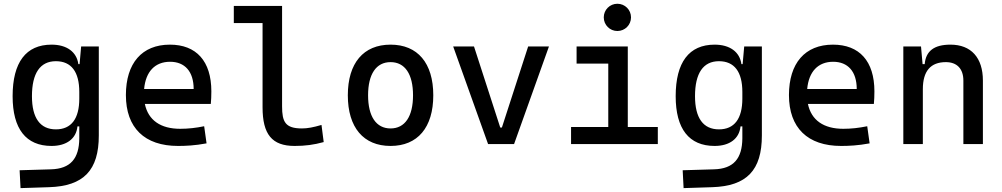

<svg xmlns="http://www.w3.org/2000/svg" viewBox="-20 -764 5313 1018"><path d="M88.9 233.4 240.2 228.5C423.8 222.7 503.9 138.7 503.9 -45.9V-517.6H410.2L401.9 -423.8H395.5C386.7 -488.8 334 -527.3 253.4 -527.3C117.7 -527.3 46.9 -433.6 46.9 -253.9C46.9 -80.6 117.7 9.8 253.4 9.8C333 9.8 384.3 -28.8 390.6 -93.8H400.4V-30.3C399.4 76.2 354.5 130.9 250 133.8L84 138.7ZM400.4 -276.4V-241.2C400.4 -134.3 357.9 -78.1 276.4 -78.1C192.9 -78.1 149.4 -138.2 149.4 -253.9C149.4 -376 192.9 -439.5 276.4 -439.5C357.9 -439.5 400.4 -383.3 400.4 -276.4Z M923.8 9.8C962.9 9.8 1013.7 7.8 1075.2 -3.9L1062.5 -94.7C1019.5 -85.9 978.5 -81.1 935.5 -81.1C831.5 -81.1 766.1 -126.5 748 -212.9H1097.7C1099.6 -233.4 1100.6 -254.9 1100.6 -279.3C1100.6 -440.4 1020.5 -527.3 880.9 -527.3C732.4 -527.3 647.5 -428.7 647.5 -259.8C647.5 -85.9 747.1 9.8 923.8 9.8ZM744.1 -292C752.4 -384.3 801.8 -436.5 881.8 -436.5C960 -436.5 1006.8 -384.8 1006.8 -292Z M1542 9.8C1597.7 9.8 1643.6 3.9 1696.3 -10.7L1684.6 -101.6C1641.6 -88.9 1610.4 -83 1581.1 -83C1492.2 -83 1475.6 -118.2 1475.6 -200.2V-732.4H1219.7V-641.6H1372.1V-195.3C1372.1 -51.8 1421.9 9.8 1542 9.8Z M2050.8 9.8C2194.3 9.8 2277.3 -87.9 2277.3 -258.8C2277.3 -429.7 2194.3 -527.3 2050.8 -527.3C1907.2 -527.3 1824.2 -429.7 1824.2 -258.8C1824.2 -87.9 1907.2 9.8 2050.8 9.8ZM2050.8 -83C1974.6 -83 1931.6 -146.5 1931.6 -258.8C1931.6 -371.1 1974.6 -434.6 2050.8 -434.6C2127 -434.6 2169.9 -371.1 2169.9 -258.8C2169.9 -146.5 2127 -83 2050.8 -83Z M2567.9 0H2705.6L2890.6 -517.6H2780.3L2641.1 -87.9H2632.3L2493.2 -517.6H2382.8Z M3007.8 0H3467.8V-90.8H3308.6V-517.6H3037.1V-426.8H3205.1V-90.8H3007.8ZM3253.4 -599.6C3293.5 -599.6 3325.7 -631.8 3325.7 -671.9C3325.7 -711.9 3293.5 -744.1 3253.4 -744.1C3213.4 -744.1 3181.2 -711.9 3181.2 -671.9C3181.2 -631.8 3213.4 -599.6 3253.4 -599.6Z M3604.5 233.4 3755.9 228.5C3939.5 222.7 4019.5 138.7 4019.5 -45.9V-517.6H3925.8L3917.5 -423.8H3911.1C3902.3 -488.8 3849.6 -527.3 3769 -527.3C3633.3 -527.3 3562.5 -433.6 3562.5 -253.9C3562.5 -80.6 3633.3 9.8 3769 9.8C3848.6 9.8 3899.9 -28.8 3906.2 -93.8H3916V-30.3C3915 76.2 3870.1 130.9 3765.6 133.8L3599.6 138.7ZM3916 -276.4V-241.2C3916 -134.3 3873.5 -78.1 3792 -78.1C3708.5 -78.1 3665 -138.2 3665 -253.9C3665 -376 3708.5 -439.5 3792 -439.5C3873.5 -439.5 3916 -383.3 3916 -276.4Z M4439.5 9.8C4478.5 9.8 4529.3 7.8 4590.8 -3.9L4578.1 -94.7C4535.2 -85.9 4494.1 -81.1 4451.2 -81.1C4347.2 -81.1 4281.7 -126.5 4263.7 -212.9H4613.3C4615.2 -233.4 4616.2 -254.9 4616.2 -279.3C4616.2 -440.4 4536.1 -527.3 4396.5 -527.3C4248 -527.3 4163.1 -428.7 4163.1 -259.8C4163.1 -85.9 4262.7 9.8 4439.5 9.8ZM4259.8 -292C4268.1 -384.3 4317.4 -436.5 4397.5 -436.5C4475.6 -436.5 4522.5 -384.8 4522.5 -292Z M5087.9 0H5191.4V-336.9C5191.4 -458 5128.9 -527.3 5019.5 -527.3C4932.6 -527.3 4888.7 -493.2 4882.8 -423.8H4871.6L4863.3 -517.6H4769.5V0H4873V-291C4873 -387.2 4914.1 -434.6 4995.1 -434.6C5053.7 -434.6 5087.9 -399.4 5087.9 -336.9Z"/></svg>

Font: Cascadia Code PL
Style: Regular
Weight: 400
Monospace: yes
Designer: Aaron Bell
Foundry: Saja Typeworks
Version: Version 2404.023